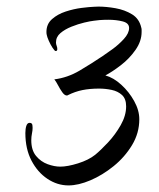

<svg xmlns="http://www.w3.org/2000/svg" viewBox="-20 -534 482 583"><path d="M188 29Q154 29 124 9Q94 -11 75.5 -46.5Q57 -82 57 -130Q57 -143 60 -152Q63 -161 70 -161Q78 -161 78.5 -153Q79 -145 79 -146Q79 -138 77 -128.5Q75 -119 75 -108Q75 -78 89.5 -60.5Q104 -43 124.5 -35.5Q145 -28 163 -28Q185 -28 217 -38Q249 -48 269 -64Q286 -78 308 -101.5Q330 -125 346.5 -154Q363 -183 363 -211Q363 -234 350.5 -245.5Q338 -257 319 -261Q300 -265 281 -265Q253 -265 230.5 -260.5Q208 -256 186 -245Q185 -244 183 -244Q176 -244 169 -254Q162 -264 156 -275.5Q150 -287 145 -293Q185 -298 221.5 -319.5Q258 -341 292 -364Q301 -370 320.5 -384Q340 -398 356 -415.5Q372 -433 372 -449Q372 -464 352.5 -469Q333 -474 309 -474Q294 -474 282 -473Q270 -472 265 -471Q255 -470 236 -465.5Q217 -461 197 -453Q177 -445 163.5 -433.5Q150 -422 150 -405Q150 -400 152 -395Q154 -390 154 -385Q154 -379 149 -379Q146 -379 139.5 -389Q133 -399 128 -410.5Q123 -422 122 -428Q121 -431 121 -437Q121 -461 138 -476Q155 -491 179.5 -499Q204 -507 228 -510Q252 -513 266.5 -513.5Q281 -514 278 -514Q303 -514 331 -509Q359 -504 381 -490.5Q403 -477 409 -450Q410 -447 410 -443.5Q410 -440 410 -437Q410 -409 391.5 -382.5Q373 -356 347 -336Q321 -316 300 -305Q325 -298 348.5 -276.5Q372 -255 387.5 -227Q403 -199 403 -172Q403 -130 381 -93.5Q359 -57 325 -29.5Q291 -2 254.5 13.5Q218 29 188 29Z"/></svg>

Font: Comforter
Style: Regular
Weight: 400
Designer: Robert E. Leuschke
Foundry: Robert E. Leuschke
Version: Version 1.013; ttfautohint (v1.8.3)